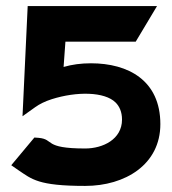

<svg xmlns="http://www.w3.org/2000/svg" viewBox="-20 -600 565 631"><path d="M17 -57 40 -41C85 -11 105 11 260 11C391 11 507 -59 507 -192C507 -336 401 -392 279 -392C246 -392 217 -388 189 -380L195 -463H426L496 -580H71L54 -218L96 -248C110 -258 128 -267 150 -274C232 -300 324 -299 360 -263C372 -251 381 -233 381 -207C381 -142 318 -112 260 -112C121 -112 160 -142 107 -147L93 -148Z"/></svg>

Font: Charger Sport
Style: UltExt
Weight: 1000
Designer: Jasper
Foundry: Cannot Into Space Fonts
Version: Version 1.1